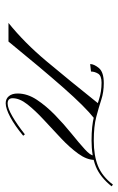

<svg xmlns="http://www.w3.org/2000/svg" viewBox="112 -528 426 691"><g transform="rotate(90 325.5 -183.0)"><path d="M211 -294Q211 -308 225.5 -325.5Q240 -343 280 -343Q312 -343 339.5 -334Q367 -325 401 -316Q435 -307 487 -307Q540 -307 577.5 -322Q615 -337 645 -376L651 -371Q618 -330 580 -314.5Q542 -299 486 -299Q433 -299 399 -308Q365 -317 337.5 -326Q310 -335 278 -335Q253 -335 245.5 -322.5Q238 -310 238 -297ZM356 -327 407 -309Q365 -276 296 -197.5Q227 -119 130 0H63Q134 -57 201 -137Q268 -217 356 -327ZM556 -310Q556 -282 533.5 -251Q511 -220 478 -189Q445 -158 411.5 -127Q378 -96 356 -68Q334 -40 334 -15Q334 3 353 3Q370 3 400 -14.5Q430 -32 464 -59L469 -53Q433 -23 402 -6.5Q371 10 352 10Q336 10 326.5 -1.5Q317 -13 317 -33Q317 -68 339.5 -102Q362 -136 395 -168Q428 -200 461.5 -227Q495 -254 517.5 -274.5Q540 -295 540 -306Z"/></g></svg>

Font: Ballet 24pt
Style: Regular
Weight: 400
Designer: Maximiliano R. Sproviero
Foundry: Omnibus-Type
Version: Version 1.100